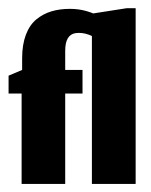

<svg xmlns="http://www.w3.org/2000/svg" viewBox="-20 -457 376 477"><path d="M208.3 0H317V-436.7H295.3L188.3 -420V-389L208.3 -377ZM142 0V-224.7H185V-283.3H142V-331Q142 -370.7 167.7 -374.7Q171.3 -375.3 175.7 -375.3Q192.7 -375.3 208.7 -367.3L221.3 -418Q216.3 -423 196.3 -429Q176.3 -435 153.7 -435Q128.3 -435 107.8 -428.8Q87.3 -422.7 70.5 -409Q53.7 -395.3 44.3 -370.7Q35 -346 35 -312.3V-283.3L1.3 -269V-224.7H33.7V0Z"/></svg>

Font: Jomhuria
Style: Regular
Weight: 400
Designer: Arabic design by Kourosh Beigpour, Latin design by Eben Sorkin, engineering by Lasse Fister and Khaled Hosney
Version: Version 1.0010